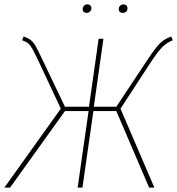

<svg xmlns="http://www.w3.org/2000/svg" viewBox="-21 -858 810 878"><path d="M769 -674Q742 -663 722 -643.5Q702 -624 665 -568L530 -361L685 0H661L511 -350H406L356 0H334L384 -350H276L25 0H-1L257 -361L161 -566Q139 -613 128.5 -632Q118 -651 108 -659.5Q98 -668 80 -674L87 -691Q108 -684 120 -674.5Q132 -665 143.5 -644.5Q155 -624 177 -577L276 -370H386L430 -681H452L408 -370H511L651 -581Q690 -640 710.5 -660Q731 -680 762 -691ZM357 -816Q357 -825 363 -831.5Q369 -838 378 -838Q387 -838 392 -833Q397 -828 397 -820Q397 -812 390.5 -805.5Q384 -799 375 -799Q367 -799 362 -803.5Q357 -808 357 -816ZM522 -816Q522 -825 528 -831.5Q534 -838 544 -838Q552 -838 557 -833Q562 -828 562 -820Q562 -811 556 -805Q550 -799 540 -799Q532 -799 527 -803.5Q522 -808 522 -816Z"/></svg>

Font: FiraGO Thin
Style: Italic
Weight: 100
Italic angle: -8°
Designer: bBox Type GmbH
Foundry: bBox Type GmbH
Version: Version 1.001